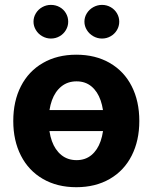

<svg xmlns="http://www.w3.org/2000/svg" viewBox="-20 -763 630 793"><path d="M466.7 -221.8H122.5V-308.5H466.7ZM34.8 -263.2Q34.8 -345.3 66.5 -407Q98.1 -468.8 157.2 -502.9Q216.2 -537.1 295.2 -537.1Q374.3 -537.1 433.4 -502.9Q492.5 -468.8 523.9 -407Q555.4 -345.3 555.4 -263.2Q555.4 -182.2 523.9 -120.2Q492.5 -58.2 433.4 -24Q374.3 10.2 295.2 10.2Q216.2 10.2 157.2 -24Q98.1 -58.2 66.5 -120.2Q34.8 -182.2 34.8 -263.2ZM408.4 -264.4Q408.4 -311.3 395.7 -348.1Q383 -385 357.8 -406Q332.6 -427 296.3 -427Q259.5 -427 233.5 -406Q207.6 -385 194.4 -348.4Q181.3 -311.9 181.3 -264.4Q181.3 -216.9 194.4 -180.2Q207.6 -143.6 233.5 -122.6Q259.5 -101.6 296.3 -101.6Q332.6 -101.6 357.8 -122.6Q383 -143.6 395.7 -180.5Q408.4 -217.4 408.4 -264.4ZM118.4 -673.3Q118.4 -692.2 128.2 -708.2Q137.9 -724.2 154.5 -733.5Q171 -742.8 190.1 -742.8Q210 -742.8 226.3 -733.7Q242.6 -724.7 252.1 -708.7Q261.7 -692.6 261.7 -673.3Q261.7 -654.8 252.1 -638.7Q242.6 -622.7 226.3 -613.3Q210 -603.8 190.1 -603.8Q171.5 -603.8 154.7 -613.3Q137.9 -622.7 128.2 -639Q118.4 -655.2 118.4 -673.3ZM328.7 -673.3Q328.7 -692.2 338.7 -708.2Q348.7 -724.2 365.5 -733.5Q382.3 -742.8 401.3 -742.8Q420.8 -742.8 437.1 -733.5Q453.4 -724.2 463 -708.2Q472.5 -692.2 472.5 -673.3Q472.5 -654.8 463 -638.7Q453.4 -622.7 437.1 -613.3Q420.8 -603.8 401.3 -603.8Q382.3 -603.8 365.5 -613.3Q348.7 -622.7 338.7 -639Q328.7 -655.2 328.7 -673.3Z"/></svg>

Font: Pretendard GOV Variable
Style: Regular
Weight: 400
Designer: Base glyphs from Inter by Rasmus Andersson; Hangul glyphs from Noto Sans CJK(Source Han Sans) by Jang Soo-young and Kang
Foundry: Kil Hyung-jin
Version: Version 1.307;Glyphs 3.2 (3192)